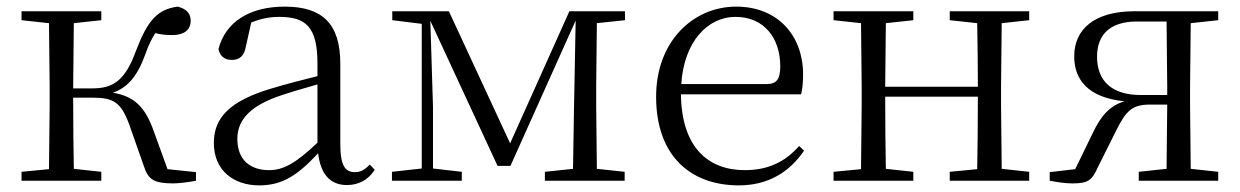

<svg xmlns="http://www.w3.org/2000/svg" viewBox="-20 -546 3745 580"><path d="M415 -43C428 -3 446 8 504 8C523 8 550 4 572 0V-26L486 -35L444 -151C418 -224 385 -255 321 -266C364 -281 394 -313 419 -382C429 -411 439 -430 449 -446C464 -442 480 -440 501 -440C536 -440 556 -456 556 -483C556 -506 543 -519 517 -526C456 -518 426 -485 391 -393C357 -299 319 -279 258 -279H201L203 -476L286 -485V-512H45V-485L128 -476L130 -285V-227L128 -35L45 -27V0H286V-27L203 -36C202 -90 201 -175 201 -251H259C322 -251 345 -238 370 -171Z M1028 13C1063 13 1092 -2 1112 -33L1097 -49C1081 -32 1069 -26 1052 -26C1023 -26 1008 -45 1008 -111V-354C1008 -476 952 -526 840 -526C733 -526 661 -479 640 -398C644 -377 658 -365 680 -365C703 -365 718 -376 723 -407L739 -478C768 -490 796 -495 823 -495C903 -495 939 -466 939 -354V-316C894 -305 845 -292 801 -279C673 -241 626 -190 626 -114C626 -31 686 14 763 14C835 14 880 -18 941 -83C948 -23 975 13 1028 13ZM939 -115C873 -52 835 -32 793 -32C735 -32 697 -64 697 -126C697 -179 729 -221 815 -253C852 -266 896 -279 939 -291Z M1254 0H1375V-27L1288 -37V-223L1280 -483L1483 -45H1522L1719 -484L1714 -222L1711 -36L1626 -27V0H1867V-27L1783 -36L1781 -227V-285L1783 -476L1868 -485V-512H1700L1521 -113L1336 -512H1165V-485L1254 -474V-37L1164 -27V0Z M2212 14C2300 14 2365 -26 2409 -91L2394 -105C2352 -57 2300 -32 2230 -32C2118 -32 2039 -102 2037 -261H2400C2404 -277 2406 -297 2406 -321C2406 -438 2330 -526 2204 -526C2073 -526 1962 -420 1962 -254C1962 -74 2067 14 2212 14ZM2038 -292C2046 -418 2116 -495 2202 -495C2288 -495 2337 -431 2337 -346C2337 -309 2328 -292 2295 -292Z M2849 -485 2932 -476C2933 -422 2934 -343 2934 -284H2654L2656 -476L2739 -485V-512H2498V-485L2581 -476L2583 -285V-227L2581 -35L2498 -27V0H2739V-27L2656 -36C2655 -91 2654 -176 2654 -254H2934C2934 -176 2933 -91 2932 -35L2849 -27V0H3089V-27L3006 -36L3004 -227V-285L3006 -476L3089 -485V-512H2849Z M3420 0H3660V-27L3577 -36L3575 -227V-285L3577 -476L3660 -485V-512H3407C3284 -512 3225 -456 3225 -376C3225 -306 3266 -251 3377 -240C3333 -227 3306 -197 3281 -144L3228 -35L3151 -26V0C3173 4 3196 8 3220 8C3268 8 3279 -2 3296 -40L3352 -152C3381 -210 3399 -230 3453 -230H3506L3504 -36L3420 -27ZM3506 -259H3426C3340 -259 3294 -300 3294 -375C3294 -440 3332 -481 3414 -481H3504L3506 -285Z"/></svg>

Font: Noto Serif KR Light
Style: Regular
Weight: 300
Designer: Ryoko NISHIZUKA 西塚涼子 (kana & ideographs); Frank Grießhammer (Latin, Greek & Cyrillic); Wenlong ZHANG 张文龙 (bopomofo); San
Foundry: Adobe
Version: Version 2.001;hotconv 1.1.0;makeotfexe 2.6.0